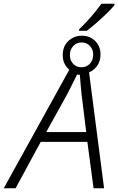

<svg xmlns="http://www.w3.org/2000/svg" viewBox="-71 -1002 629 1022"><path d="M298 -631Q282 -644 272.5 -663.5Q263 -683 263 -708Q263 -756 293 -784Q323 -812 365 -812Q407 -812 435.5 -784Q464 -756 464 -711Q464 -677 446.5 -652Q429 -627 403 -617L483 0H427L394 -247H146L12 0H-51ZM175 -299H388L363 -501Q360 -528 358 -554.5Q356 -581 354 -604L339 -605Q328 -583 315 -556.5Q302 -530 287 -501ZM363 -644Q390 -644 407.5 -663Q425 -682 425 -711Q425 -739 407.5 -757.5Q390 -776 364 -776Q337 -776 319 -757Q301 -738 301 -709Q301 -681 318 -662.5Q335 -644 363 -644ZM350 -846Q369 -864 391.5 -888Q414 -912 434.5 -937.5Q455 -963 469 -982H538V-974Q524 -957 498.5 -932Q473 -907 444.5 -882Q416 -857 391 -838H350Z"/></svg>

Font: Noto Sans Display Light
Style: Italic
Weight: 300
Italic angle: -12°
Designer: Monotype Design Team
Foundry: Monotype Imaging Inc.
Version: Version 2.003